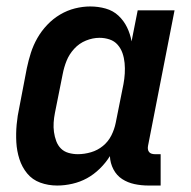

<svg xmlns="http://www.w3.org/2000/svg" viewBox="-20 -562 590 594"><path d="M157 12Q129 12 104.5 3Q80 -6 64 -25.5Q48 -45 40 -70Q32 -95 30.5 -122Q29 -149 31.5 -176.5Q34 -204 40 -231L63 -351Q68 -375 75.5 -398.5Q83 -422 95.5 -444Q108 -466 126 -485Q144 -504 166 -517Q188 -530 212 -536Q236 -542 259 -542Q284 -542 307 -535.5Q330 -529 346.5 -513.5Q363 -498 373 -477.5Q383 -457 387 -434L406 -530H520L438 -111Q437 -106 437.5 -101Q438 -96 441 -92Q444 -88 449 -86.5Q454 -85 459 -85H477V12H440Q417 12 396 7.5Q375 3 358 -8Q341 -19 331 -38Q321 -57 320 -79Q307 -58 288.5 -40Q270 -22 249 -10.5Q228 1 204 6.5Q180 12 157 12ZM221 -85Q241 -85 261.5 -91Q282 -97 298.5 -110.5Q315 -124 324.5 -143Q334 -162 338 -182L362 -302Q365 -318 366 -334.5Q367 -351 365.5 -367Q364 -383 359 -397.5Q354 -412 344 -423.5Q334 -435 319 -440Q304 -445 288 -445Q267 -445 246 -436.5Q225 -428 209.5 -411Q194 -394 186 -374Q178 -354 174 -333L150 -213Q147 -198 146 -183Q145 -168 147 -153.5Q149 -139 154 -125.5Q159 -112 168.5 -102.5Q178 -93 192 -89Q206 -85 221 -85Z"/></svg>

Font: Lode Term
Style: Bold Italic
Weight: 700
Italic angle: -11°
Monospace: yes
Designer: Belleve Invis
Foundry: Belleve Invis
Version: Version 29.2.0